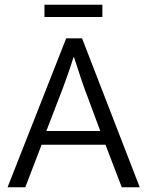

<svg xmlns="http://www.w3.org/2000/svg" viewBox="-20 -792 623 812"><path d="M413 -772V-720H168V-772ZM176 -238H404L354 -373Q340 -408 325 -452.5Q310 -497 293 -550H291Q283 -524 275 -501Q267 -478 259.5 -457Q252 -436 244.5 -415.5Q237 -395 228 -373ZM260 -630H327L571 0H495L426 -180H156L87 0H12Z"/></svg>

Font: Mukta Vaani Light
Style: Regular
Weight: 300
Designer: Noopur Datye, Girish Dalvi, Yashodeep Gholap, Pallavi Karambelkar
Foundry: Ek Type
Version: Version 2.538;PS 1.000;hotconv 16.6.51;makeotf.lib2.5.65220;